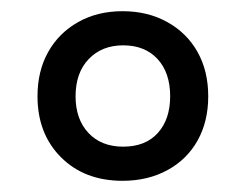

<svg xmlns="http://www.w3.org/2000/svg" viewBox="-20 -746 440 343"><path d="M199 -423Q131 -423 89 -465Q47 -507 47 -574Q47 -619 66 -653Q85 -687 119.5 -706.5Q154 -726 199 -726Q244 -726 279 -706.5Q314 -687 333 -653Q352 -619 352 -574Q352 -529 333 -495Q314 -461 279 -442Q244 -423 199 -423ZM200 -484Q240 -484 262 -508.5Q284 -533 284 -574Q284 -616 261.5 -640.5Q239 -665 200 -665Q162 -665 138.5 -640.5Q115 -616 115 -574Q115 -533 138 -508.5Q161 -484 200 -484Z"/></svg>

Font: Noto Serif Thai Medium
Style: Regular
Weight: 500
Version: Version 2.001